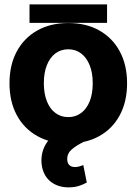

<svg xmlns="http://www.w3.org/2000/svg" viewBox="-20 -625 602 847"><path d="M281.2 7.8Q202.6 7.8 144.2 -25Q85.8 -57.7 53.9 -117.4Q21.9 -177.1 21.9 -257.4Q21.9 -338.2 53.9 -397.8Q85.8 -457.4 144.2 -490.4Q202.6 -523.4 281.2 -523.4Q360.4 -523.4 418.5 -490.4Q476.7 -457.4 508.6 -397.8Q540.6 -338.2 540.6 -257.4Q540.6 -177.1 508.7 -117.4Q476.9 -57.7 418.6 -25Q360.4 7.8 281.2 7.8ZM281.2 -108.4Q313.2 -108.4 337.5 -126.3Q361.9 -144.1 375.5 -177.6Q389.1 -211.1 389.1 -257.4Q389.1 -304.1 375.5 -337.6Q361.9 -371.2 337.6 -389.4Q313.4 -407.6 281.2 -407.6Q248.8 -407.6 224.6 -389.6Q200.4 -371.5 186.9 -337.9Q173.4 -304.4 173.4 -257.4Q173.6 -211.1 187.1 -177.6Q200.6 -144.1 224.8 -126.3Q249 -108.4 281.2 -108.4ZM282.8 201.6Q236.3 201.4 204.9 177.4Q173.5 153.4 165 108.8Q159.8 80.1 166.2 51Q172.6 21.9 191 -2.3Q209.4 -26.5 240.2 -40.4L351 0Q318.4 15.6 297.4 33.3Q276.5 51 276.6 76.6Q276.5 93.6 285.3 102.7Q294.1 111.9 310.7 111.9Q322.6 111.9 331.5 108.7Q340.5 105.5 347.5 103.3L362.9 180.1Q350.2 187.7 330.1 194.5Q310 201.4 282.8 201.6ZM452.3 -605.5V-524H110.2V-605.5Z"/></svg>

Font: Inter Display V
Style: Regular
Weight: 400
Designer: Rasmus Andersson
Foundry: rsms
Version: Version 3.015;git-src